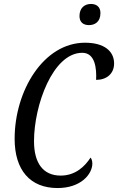

<svg xmlns="http://www.w3.org/2000/svg" viewBox="-20 -941 597 971"><path d="M430 -814C458 -814 488 -829 488 -875C488 -907 467 -921 440 -921C407 -921 382 -900 382 -860C382 -828 402 -814 430 -814ZM271 10C390 10 447 -61 447 -114C447 -127 443 -138 438 -144C409 -99 361 -53 287 -53C198 -53 152 -116 152 -227C152 -408 247 -674 396 -674C462 -674 469 -593 466 -537C519 -537 557 -568 557 -620C557 -683 506 -725 410 -725C200 -725 54 -482 54 -239C54 -80 133 10 271 10Z"/></svg>

Font: Noto Serif ExtraCondensed
Style: Italic
Weight: 400
Width: 2
Italic angle: -12°
Designer: Monotype Design Team
Foundry: Monotype Imaging Inc.
Version: Version 2.014